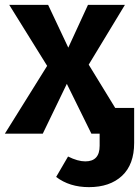

<svg xmlns="http://www.w3.org/2000/svg" viewBox="-27 -550 572 790"><path d="M447 -106H525V38Q525 127 475 173.5Q425 220 339 220Q259 220 204 178L253 94Q293 114 324 114Q383 114 383 50V0H349L248 -205L149 0H-7L167 -279L11 -530H171L254 -354L335 -530H487L338 -284Z"/></svg>

Font: FiraGO SemiBold
Style: Regular
Weight: 600
Designer: bBox Type
Foundry: bBox Type GmbH
Version: Version 1.001;PS 001.001;hotconv 1.0.88;makeotf.lib2.5.64775